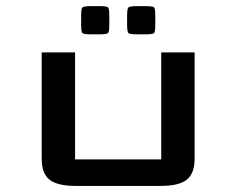

<svg xmlns="http://www.w3.org/2000/svg" viewBox="-20 -612 777 632"><path d="M431.2 -499Q406.7 -499 402.6 -503.2Q398.4 -507.3 398.4 -531.7V-559.1Q398.4 -583.5 402.6 -587.6Q406.7 -591.8 431.2 -591.8H458.5Q482.9 -591.8 487.1 -587.6Q491.2 -583.5 491.2 -559.1V-531.7Q491.2 -507.3 487.1 -503.2Q482.9 -499 458.5 -499ZM279.8 -499Q255.4 -499 251.2 -503.2Q247.1 -507.3 247.1 -531.7V-559.1Q247.1 -583.5 251.2 -587.6Q255.4 -591.8 279.8 -591.8H307.1Q331.5 -591.8 335.7 -587.6Q339.8 -583.5 339.8 -559.1V-531.7Q339.8 -507.3 335.7 -503.2Q331.5 -499 307.1 -499ZM620.6 -439.5V-89.8Q620.6 -41.5 595.2 -20.8Q569.8 0 507.3 0H230.5Q168 0 142.6 -20.8Q117.2 -41.5 117.2 -89.8V-439.5H227.1V-87.4H510.7V-439.5Z"/></svg>

Font: Squarish Sans CT
Style: RegularSC
Weight: 400
Version: Version 0.9